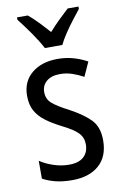

<svg xmlns="http://www.w3.org/2000/svg" viewBox="-88 -816 556 877"><g transform="rotate(-10 190.5 -378.0)"><path d="M345 -145Q345 -70 299.5 -30Q254 10 175 10Q131 10 97.5 1.5Q64 -7 39 -21V-104Q63 -87 99.5 -74.5Q136 -62 173 -62Q218 -62 241 -83Q264 -104 264 -141Q264 -172 243 -194Q222 -216 167 -243Q128 -263 99 -284.5Q70 -306 54 -334.5Q38 -363 38 -405Q38 -471 84 -509Q130 -547 204 -547Q242 -547 276 -537.5Q310 -528 341 -511L311 -445Q286 -459 259 -468Q232 -477 203 -477Q163 -477 140.5 -458Q118 -439 118 -408Q118 -376 140.5 -356Q163 -336 219 -307Q277 -276 311 -242Q345 -208 345 -145ZM156 -606Q139 -639 110 -680.5Q81 -722 55 -755V-766H105Q126 -749 150 -724Q174 -699 197 -673Q223 -702 243.5 -722Q264 -742 290 -766H340V-755Q324 -735 304 -709Q284 -683 266 -656Q248 -629 237 -606Z"/></g></svg>

Font: Noto Sans Ethiopic Cond
Style: Regular
Weight: 400
Width: 3
Designer: Monotype Design Team
Foundry: Monotype Imaging Inc.
Version: Version 2.102; ttfautohint (v1.8.4.7-5d5b)